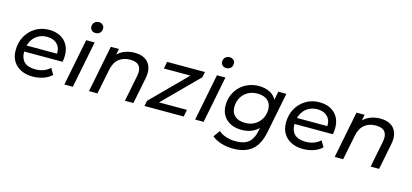

<svg xmlns="http://www.w3.org/2000/svg" viewBox="-74 -1329 4501 2100"><g transform="rotate(15 2176.5 -278.5)"><path d="M292 6Q214 6 157 -22.5Q100 -51 69 -102.5Q38 -154 38 -224Q38 -314 77 -384Q116 -454 183.5 -494.5Q251 -535 337 -535Q409 -535 462 -507.5Q515 -480 544.5 -429Q574 -378 574 -306Q574 -288 572 -269.5Q570 -251 567 -235H108L120 -305H521L482 -281Q491 -337 474 -375.5Q457 -414 420.5 -434.5Q384 -455 333 -455Q273 -455 227.5 -426.5Q182 -398 157 -347.5Q132 -297 132 -229Q132 -157 173.5 -117.5Q215 -78 300 -78Q350 -78 393 -94.5Q436 -111 464 -139L505 -70Q467 -33 410 -13.5Q353 6 292 6Z M650 0 755 -530H851L746 0ZM831 -632Q804 -632 787.5 -649Q771 -666 771 -690Q771 -718 790 -737.5Q809 -757 840 -757Q866 -757 883.5 -740.5Q901 -724 901 -701Q901 -670 882 -651Q863 -632 831 -632Z M1305 -535Q1375 -535 1422 -507Q1469 -479 1487.5 -425.5Q1506 -372 1491 -297L1432 0H1336L1395 -297Q1410 -369 1381 -409Q1352 -449 1277 -449Q1200 -449 1149 -407.5Q1098 -366 1081 -280L1025 0H929L1034 -530H1126L1096 -378L1078 -419Q1116 -479 1174.5 -507Q1233 -535 1305 -535Z M1557 0 1570 -62 1989 -484 2008 -451H1656L1671 -530H2100L2087 -467L1668 -46L1648 -79H2017L2001 0Z M2131 0 2236 -530H2332L2227 0ZM2312 -632Q2285 -632 2268.5 -649Q2252 -666 2252 -690Q2252 -718 2271 -737.5Q2290 -757 2321 -757Q2347 -757 2364.5 -740.5Q2382 -724 2382 -701Q2382 -670 2363 -651Q2344 -632 2312 -632Z M2614 200Q2539 200 2477 180.5Q2415 161 2372 125L2425 51Q2456 80 2507.5 97.5Q2559 115 2621 115Q2715 115 2765 72.5Q2815 30 2832 -57L2857 -180L2887 -279L2902 -385L2931 -530H3022L2931 -72Q2902 72 2824 136Q2746 200 2614 200ZM2648 -22Q2579 -22 2525.5 -48Q2472 -74 2442 -122.5Q2412 -171 2412 -238Q2412 -302 2434.5 -355.5Q2457 -409 2497 -449.5Q2537 -490 2592.5 -512.5Q2648 -535 2714 -535Q2774 -535 2823.5 -514Q2873 -493 2902.5 -449.5Q2932 -406 2932 -337Q2933 -249 2899 -177.5Q2865 -106 2801.5 -64Q2738 -22 2648 -22ZM2667 -106Q2728 -106 2774.5 -133Q2821 -160 2848 -207Q2875 -254 2875 -314Q2875 -378 2833.5 -414.5Q2792 -451 2717 -451Q2656 -451 2609.5 -424.5Q2563 -398 2536 -351Q2509 -304 2509 -244Q2509 -179 2551 -142.5Q2593 -106 2667 -106Z M3353 6Q3275 6 3218 -22.5Q3161 -51 3130 -102.5Q3099 -154 3099 -224Q3099 -314 3138 -384Q3177 -454 3244.5 -494.5Q3312 -535 3398 -535Q3470 -535 3523 -507.5Q3576 -480 3605.5 -429Q3635 -378 3635 -306Q3635 -288 3633 -269.5Q3631 -251 3628 -235H3169L3181 -305H3582L3543 -281Q3552 -337 3535 -375.5Q3518 -414 3481.5 -434.5Q3445 -455 3394 -455Q3334 -455 3288.5 -426.5Q3243 -398 3218 -347.5Q3193 -297 3193 -229Q3193 -157 3234.5 -117.5Q3276 -78 3361 -78Q3411 -78 3454 -94.5Q3497 -111 3525 -139L3566 -70Q3528 -33 3471 -13.5Q3414 6 3353 6Z M4087 -535Q4157 -535 4204 -507Q4251 -479 4269.5 -425.5Q4288 -372 4273 -297L4214 0H4118L4177 -297Q4192 -369 4163 -409Q4134 -449 4059 -449Q3982 -449 3931 -407.5Q3880 -366 3863 -280L3807 0H3711L3816 -530H3908L3878 -378L3860 -419Q3898 -479 3956.5 -507Q4015 -535 4087 -535Z"/></g></svg>

Font: MOST Montserrat Medium
Style: Italic
Weight: 500
Italic angle: -11.3°
Designer: Julieta Ulanovsky
Foundry: Julieta Ulanovsky
Version: Version 8.000;March 11, 2024;FontCreator 15.0.0.2926 64-bit